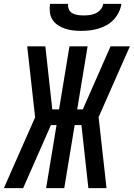

<svg xmlns="http://www.w3.org/2000/svg" viewBox="-42 -975 693 995"><path d="M-22 0 140 -367 99 -735H193L229 -408H264L318 -735H412L358 -408H387L531 -735H631L469 -368L510 0H416L380 -327H345L291 0H197L251 -327H222L78 0ZM379 -815Q357 -815 336 -817.5Q315 -820 295 -826.5Q275 -833 258 -844.5Q241 -856 230 -873Q219 -890 216.5 -911.5Q214 -933 217 -955H311Q309 -940 315 -926.5Q321 -913 334 -906Q347 -899 362 -897Q377 -895 392 -895Q407 -895 423 -897Q439 -899 454 -906Q469 -913 480 -926.5Q491 -940 493 -955H587Q584 -933 573.5 -911.5Q563 -890 547 -873Q531 -856 510 -844.5Q489 -833 467 -826.5Q445 -820 423 -817.5Q401 -815 379 -815Z"/></svg>

Font: Iosevka SmBd Ex Obl
Style: Regular
Weight: 600
Width: 7
Italic angle: -9°
Monospace: yes
Designer: Belleve Invis
Foundry: Belleve Invis
Version: Version 32.5.0; ttfautohint (v1.8.4)